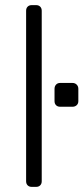

<svg xmlns="http://www.w3.org/2000/svg" viewBox="-20 -730 326 750"><path d="M121 0H104Q94 0 88 -6Q82 -12 82 -22V-688Q82 -698 88 -704Q94 -710 104 -710H121Q131 -710 137 -704Q143 -698 143 -688V-22Q143 -12 137 -6Q131 0 121 0ZM263 -313H215Q205 -313 199 -319Q193 -325 193 -335V-383Q193 -393 199 -399.5Q205 -406 215 -406H263Q273 -406 279.5 -399.5Q286 -393 286 -383V-335Q286 -325 279.5 -319Q273 -313 263 -313Z"/></svg>

Font: Rubik
Style: Regular
Weight: 300
Designer: Hubert & Fischer
Foundry: Hubert & Fischer
Version: Version 1.100